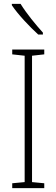

<svg xmlns="http://www.w3.org/2000/svg" viewBox="-20 -1062 291 989"><path d="M86 -1042H41V-1035C73 -987 134 -923 177 -884H201V-894C163 -936 117 -992 86 -1042ZM208 -93V-118L145 -124V-775L208 -782V-807H43V-782L107 -775V-124L43 -118V-93Z"/></svg>

Font: Noto Sans Telugu UI Condensed ExtraLight
Style: Regular
Weight: 200
Width: 3
Designer: Jelle Bosma - Monotype Design Team
Foundry: Monotype Imaging Inc.
Version: Version 2.005